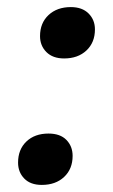

<svg xmlns="http://www.w3.org/2000/svg" viewBox="-20 -514 318 542"><path d="M98 8Q66 8 48.5 -10Q31 -28 31 -55Q31 -92 54.5 -114.5Q78 -137 117 -137Q150 -137 167.5 -119Q185 -101 185 -74Q185 -37 161 -14.5Q137 8 98 8ZM161 -349Q129 -349 111 -367Q93 -385 93 -412Q93 -449 117 -471.5Q141 -494 180 -494Q212 -494 230 -476Q248 -458 248 -431Q248 -394 224 -371.5Q200 -349 161 -349Z"/></svg>

Font: Celebes
Style: Bold Italic
Weight: 700
Italic angle: -10°
Designer: Anugrah Pasau
Foundry: Lafontype
Version: Version 1.000; ttfautohint (v1.8.4)